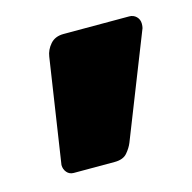

<svg xmlns="http://www.w3.org/2000/svg" viewBox="-56 -657 391 390"><g transform="rotate(-15 140.0 -462.0)"><path d="M55 -323Q46 -323 40.5 -329.5Q35 -336 35 -345L68 -564Q70 -578 80 -589.5Q90 -601 108 -601H246Q255 -601 261 -595Q267 -589 267 -580Q267 -575 266 -571L180 -353Q176 -343 167.5 -333Q159 -323 141 -323Z"/></g></svg>

Font: Rubik ExtraBold
Style: Regular
Weight: 800
Designer: Hubert and Fischer
Foundry: Hubert and Fischer
Version: Version 2.300;gftools[0.9.30]